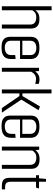

<svg xmlns="http://www.w3.org/2000/svg" viewBox="858 -1526 673 2428"><g transform="rotate(90 1194.0 -312.5)"><path d="M60 -629H110V-423Q126 -447 151.5 -461Q177 -475 220 -475Q272 -475 297.5 -458.5Q323 -442 332 -419Q341 -396 341 -374V0H291V-357Q291 -398 266.5 -416.5Q242 -435 200 -435Q163 -435 142.5 -421Q122 -407 110 -385V0H60Z M580 4Q523 4 494.5 -12Q466 -28 456 -52.5Q446 -77 446 -103V-368Q446 -394 456 -418.5Q466 -443 496.5 -459Q527 -475 587 -475Q643 -475 673.5 -459Q704 -443 715.5 -418.5Q727 -394 727 -368V-230H496V-112Q496 -74 520 -55.5Q544 -37 580 -37Q626 -37 651.5 -56.5Q677 -76 677 -119V-169L727 -174V-115Q727 -83 715.5 -56Q704 -29 672 -12.5Q640 4 580 4ZM496 -360V-259H677V-360Q677 -398 652.5 -417Q628 -436 586 -436Q545 -436 520.5 -417Q496 -398 496 -360Z M838 0V-470H878L883 -421Q900 -447 925.5 -461.5Q951 -476 981 -476Q1005 -476 1018 -473Q1031 -470 1042 -465L1040 -421Q1027 -426 1013 -429Q999 -432 978 -432Q946 -432 923 -415Q900 -398 888 -371V0Z M1112 0V-628H1162V-260H1195L1327 -482L1374 -464L1240 -246L1405 0H1347L1195 -222H1162V0Z M1576 4Q1519 4 1490.5 -12Q1462 -28 1452 -52.5Q1442 -77 1442 -103V-368Q1442 -394 1452 -418.5Q1462 -443 1492.5 -459Q1523 -475 1583 -475Q1639 -475 1669.5 -459Q1700 -443 1711.5 -418.5Q1723 -394 1723 -368V-230H1492V-112Q1492 -74 1516 -55.5Q1540 -37 1576 -37Q1622 -37 1647.5 -56.5Q1673 -76 1673 -119V-169L1723 -174V-115Q1723 -83 1711.5 -56Q1700 -29 1668 -12.5Q1636 4 1576 4ZM1492 -360V-259H1673V-360Q1673 -398 1648.5 -417Q1624 -436 1582 -436Q1541 -436 1516.5 -417Q1492 -398 1492 -360Z M1834 -472H1874L1879 -423Q1894 -447 1922.5 -462Q1951 -477 1994 -477Q2115 -477 2115 -375V0H2065V-358Q2065 -399 2040 -417.5Q2015 -436 1974 -436Q1939 -436 1917.5 -421.5Q1896 -407 1884 -385V0H1834Z M2333 0Q2276 0 2252.5 -22.5Q2229 -45 2229 -102V-432H2196V-470H2235L2243 -558H2279V-470H2364L2353 -432H2279V-113Q2279 -70 2296.5 -55.5Q2314 -41 2347 -41H2376V0Z"/></g></svg>

Font: Smooch Sans
Style: Regular
Weight: 400
Designer: Robert E. Leuschke
Foundry: Robert E. Leuschke
Version: Version 1.010; ttfautohint (v1.8.3)